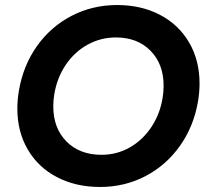

<svg xmlns="http://www.w3.org/2000/svg" viewBox="-20 -732 830 764"><path d="M49 -300Q49 -334 55 -370Q72 -471 127 -548.5Q182 -626 265 -669Q348 -712 446 -712Q542 -712 616.5 -673Q691 -634 732.5 -563Q774 -492 774 -400Q774 -365 768 -329Q751 -229 696 -151.5Q641 -74 558.5 -31Q476 12 378 12Q282 12 207 -27Q132 -66 90.5 -137Q49 -208 49 -300ZM192 -309Q192 -222 244.5 -169Q297 -116 384 -116Q444 -116 495 -144.5Q546 -173 581 -224.5Q616 -276 627 -342Q631 -365 631 -391Q631 -477 579 -530Q527 -583 441 -583Q381 -583 329 -554.5Q277 -526 242 -474.5Q207 -423 196 -357Q192 -334 192 -309Z"/></svg>

Font: Oak Sans
Style: Bold Italic
Weight: 700
Italic angle: -9.5°
Foundry: Erik Kennedy, Walven
Version: Version 1.000